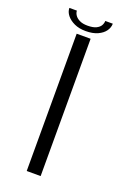

<svg xmlns="http://www.w3.org/2000/svg" viewBox="-149 -831 609 887"><g transform="rotate(20 155.5 -388.0)"><path d="M104 0H172.5V-675H104ZM138 -700.5Q173.5 -700.5 197.2 -711.5Q221 -722.5 233 -739.5Q245 -756.5 245 -775.5H208Q208 -764.5 201.8 -753.2Q195.5 -742 180.2 -734.5Q165 -727 138 -727Q113.5 -727 98.2 -734.8Q83 -742.5 75.8 -753.5Q68.5 -764.5 68.5 -775.5H31.5Q31.5 -756.5 45 -739.5Q58.5 -722.5 82.2 -711.5Q106 -700.5 138 -700.5Z"/></g></svg>

Font: Anybody Expanded Light
Style: Regular
Weight: 300
Width: 7
Version: Version 1.113;gftools[0.9.25]